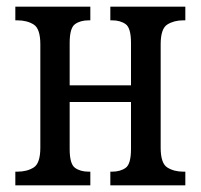

<svg xmlns="http://www.w3.org/2000/svg" viewBox="-20 -556 602 576"><path d="M26 0V-41H32Q61 -41 81 -53.5Q101 -66 101 -113V-423Q101 -470 81 -482.5Q61 -495 32 -495H26V-536H251V-495H246Q221 -495 205 -483.5Q189 -472 189 -427V-300H373V-427Q373 -472 357 -483.5Q341 -495 316 -495H311V-536H536V-495H530Q502 -495 482 -482.5Q462 -470 462 -423V-113Q462 -66 482 -53.5Q502 -41 530 -41H536V0H311V-41H316Q341 -41 357 -52.5Q373 -64 373 -109V-250H189V-109Q189 -64 205 -52.5Q221 -41 246 -41H251V0Z"/></svg>

Font: Noto Serif Condensed
Style: Regular
Weight: 400
Width: 3
Designer: Monotype Design Team
Foundry: Monotype Imaging Inc.
Version: Version 2.013; ttfautohint (v1.8.4.7-5d5b)